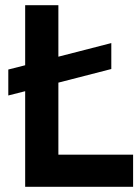

<svg xmlns="http://www.w3.org/2000/svg" viewBox="-20 -720 540 740"><path d="M205 -401.5V-124H493V0H77V-368.5L12 -352V-452L77 -468.5V-700H205V-501.5L409 -554V-454Z"/></svg>

Font: Cabin
Style: Bold
Weight: 700
Designer: Pablo Impallari
Foundry: Pablo Impallari. http://www.impallari.com Igino Marini. http://www.ikern.com
Version: Version 3.001;hotconv 1.0.109;makeotfexe 2.5.65596